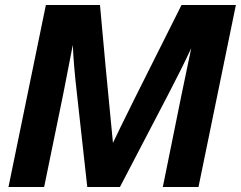

<svg xmlns="http://www.w3.org/2000/svg" viewBox="-20 -750 966 770"><path d="M926 -730 776 0H633L708 -370Q729 -471 747 -557Q709 -475 654 -370L461 0H330L289 -370Q275 -491 272 -570Q268 -548 254 -477.5Q240 -407 233 -370L157 0H14L164 -730H381Q400 -513 433 -177Q475 -267 708 -730Z"/></svg>

Font: Nacelle Bold
Style: Italic
Weight: 700
Italic angle: -12°
Designer: Sora Sagano
Foundry: Sora Sagano
Version: Version 1.000;FEAKit 1.0